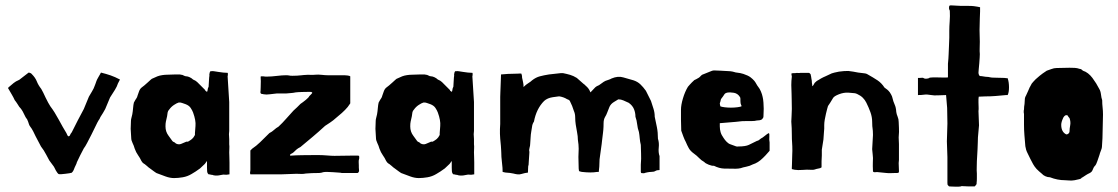

<svg xmlns="http://www.w3.org/2000/svg" viewBox="-20 -627 4174 717"><path d="M228 -130Q229 -128 231 -123.5Q233 -119 235 -118Q240 -118 241.5 -122.5Q243 -127 248 -133Q261 -159 270.5 -177.5Q280 -196 293 -220L312 -266Q316 -273 323.5 -285.5Q331 -298 333 -305Q335 -311 336.5 -314Q338 -317 340 -324Q340 -325 342.5 -330Q345 -335 348 -340Q351 -345 353.5 -349.5Q356 -354 357 -356Q377 -351 393 -345.5Q409 -340 428 -330Q423 -321 420.5 -315.5Q418 -310 416 -304Q410 -292 401.5 -279.5Q393 -267 391 -263L373 -220Q365 -205 355 -190Q354 -188 352.5 -184.5Q351 -181 349 -179Q344 -171 337 -156Q330 -141 321.5 -124.5Q313 -108 305.5 -93.5Q298 -79 293 -73Q285 -58 279.5 -47Q274 -36 267 -21Q266 -16 263.5 -11.5Q261 -7 259 -2Q257 3 255 8Q253 13 248 18Q246 19 239 20Q232 21 224 22Q216 23 209 23.5Q202 24 199 23Q197 22 194 18Q191 14 188.5 9.5Q186 5 184 0.5Q182 -4 181 -5L164 -28Q161 -33 152.5 -49.5Q144 -66 133 -80L113 -118Q110 -125 104 -136.5Q98 -148 93 -154Q89 -159 87.5 -165Q86 -171 81 -182Q76 -187 69 -202.5Q62 -218 52 -228Q50 -231 45 -239Q40 -247 35 -253Q30 -264 24 -274Q18 -284 10 -298Q11 -299 12 -301Q13 -302 18 -306Q24 -311 31 -317Q38 -323 52 -329L87 -356Q89 -356 91.5 -355Q94 -354 96 -353L99 -350Q112 -337 117.5 -323Q123 -309 134 -295Q137 -290 141.5 -281Q146 -272 150.5 -262Q155 -252 160 -243.5Q165 -235 168 -230Q184 -209 199.5 -180Q215 -151 228 -130Z M837 24 830 25Q825 26 823.5 25.5Q822 25 814 25Q813 25 808 26Q803 27 797 28Q791 29 784 28.5Q777 28 773 26Q768 26 766 25Q764 24 759 24Q754 20 753.5 12Q753 4 753 -1V-26L745 -15L727 2Q717 9 710.5 13.5Q704 18 695 23Q680 32 662.5 35Q645 38 630 38Q615 38 598.5 32Q582 26 569 21Q565 20 561.5 17.5Q558 15 555 13Q549 8 541.5 3Q534 -2 529 -7Q526 -9 523.5 -11.5Q521 -14 517 -16Q512 -19 508 -26Q503 -37 495.5 -47.5Q488 -58 483 -72Q480 -83 475 -93Q470 -103 470 -112Q470 -117 469 -129Q468 -141 468 -146Q468 -155 468.5 -160Q469 -165 469 -175Q469 -180 470.5 -185.5Q472 -191 474 -200Q476 -211 477 -223.5Q478 -236 480 -244Q487 -257 489.5 -260Q492 -263 494 -271Q496 -277 499.5 -286.5Q503 -296 510 -301Q513 -303 519 -308Q525 -313 531.5 -319Q538 -325 543 -329.5Q548 -334 550 -334L568 -342Q576 -345 586 -346.5Q596 -348 605 -348L636 -349Q641 -349 647.5 -349Q654 -349 656 -348Q661 -348 666 -345Q671 -342 676 -342Q681 -342 688.5 -338.5Q696 -335 701 -330Q711 -326 716.5 -320.5Q722 -315 727 -310Q732 -305 736.5 -300.5Q741 -296 746 -291Q746 -288 750 -286Q752 -285 753 -284Q755 -286 755.5 -292Q756 -298 759 -303Q760 -317 760.5 -328.5Q761 -340 762 -344Q761 -348 763 -355.5Q765 -363 770 -361Q772 -362 779 -361Q786 -360 795 -358.5Q804 -357 813.5 -356Q823 -355 830 -355Q831 -355 831 -350Q831 -345 830 -342L836 -246V-138Q836 -135 835.5 -132Q835 -129 835 -126Q836 -117 836 -107.5Q836 -98 836 -88Q837 -81 836.5 -73.5Q836 -66 836 -58Q836 -52 836.5 -41.5Q837 -31 837 -20Q837 -9 837 1.5Q837 12 837 19ZM708 -127V-130Q708 -136 710 -156.5Q712 -177 701 -207Q698 -215 692 -224Q686 -233 673 -238Q666 -240 660 -242.5Q654 -245 647 -244Q640 -242 629.5 -235Q619 -228 612 -218Q607 -213 606 -207Q605 -201 604 -193Q601 -180 599.5 -173Q598 -166 598 -155Q598 -135 609.5 -120Q621 -105 624 -100Q627 -97 629.5 -96.5Q632 -96 637 -91Q647 -86 656 -89.5Q665 -93 676 -98H682Q691 -103 697 -108Q703 -113 708 -123Z M1321 12Q1321 13 1319 16Q1317 19 1315 19Q1313 19 1304.5 19Q1296 19 1286 19Q1276 19 1267 19Q1258 19 1256 19Q1254 18 1244.5 17.5Q1235 17 1223.5 16Q1212 15 1201.5 15Q1191 15 1187 16Q1184 17 1180 18Q1176 19 1172 19Q1161 19 1145 19.5Q1129 20 1122 21Q1113 23 1104.5 22.5Q1096 22 1087 22L1031 24H915Q913 19 914 15.5Q915 12 915 6V-65L922 -72Q937 -82 951.5 -96Q966 -110 986 -130Q996 -135 1003.5 -142Q1011 -149 1020 -154Q1035 -168 1048.5 -183.5Q1062 -199 1076 -214Q1081 -218 1089 -226Q1097 -234 1102 -239Q1111 -245 1122 -254Q1133 -263 1135 -268Q1137 -270 1142 -275Q1147 -280 1146 -281Q1144 -283 1143 -283.5Q1142 -284 1137 -284Q1126 -284 1108.5 -283.5Q1091 -283 1084 -282Q1075 -280 1066.5 -279.5Q1058 -279 1049 -278H1014Q1001 -277 988 -275Q975 -273 964 -275Q962 -276 959 -276Q956 -276 954 -278Q952 -281 952.5 -283.5Q953 -286 953 -288Q953 -294 953.5 -301Q954 -308 954 -324Q954 -330 953.5 -335Q953 -340 954 -342Q959 -342 962.5 -342Q966 -342 971 -341H979Q993 -341 1013.5 -343.5Q1034 -346 1048 -346Q1056 -346 1060 -345Q1064 -344 1072 -344Q1083 -344 1089.5 -344.5Q1096 -345 1107 -346Q1109 -346 1111 -346.5Q1113 -347 1117 -347Q1129 -348 1139.5 -347.5Q1150 -347 1158 -348Q1168 -349 1181.5 -347.5Q1195 -346 1204 -346Q1235 -346 1259 -346Q1283 -346 1288 -342V-241Q1283 -233 1278.5 -227.5Q1274 -222 1268.5 -216.5Q1263 -211 1256.5 -205Q1250 -199 1240 -191Q1222 -175 1213 -169.5Q1204 -164 1194 -157Q1169 -134 1147.5 -116Q1126 -98 1102 -78Q1092 -73 1086.5 -68Q1081 -63 1076 -58Q1071 -54 1067 -52.5Q1063 -51 1063 -46H1070Q1081 -47 1108 -47.5Q1135 -48 1164 -48Q1184 -48 1201 -46.5Q1218 -45 1229 -45L1301 -46Q1307 -46 1312.5 -46Q1318 -46 1321 -45Q1321 -42 1321.5 -39Q1322 -36 1321 -34Q1319 -27 1319.5 -21.5Q1320 -16 1320 -9Q1320 -7 1320 -1.5Q1320 4 1321 12Z M1751 24 1744 25Q1739 26 1737.5 25.5Q1736 25 1728 25Q1727 25 1722 26Q1717 27 1711 28Q1705 29 1698 28.5Q1691 28 1687 26Q1682 26 1680 25Q1678 24 1673 24Q1668 20 1667.5 12Q1667 4 1667 -1V-26L1659 -15L1641 2Q1631 9 1624.5 13.5Q1618 18 1609 23Q1594 32 1576.5 35Q1559 38 1544 38Q1529 38 1512.5 32Q1496 26 1483 21Q1479 20 1475.5 17.5Q1472 15 1469 13Q1463 8 1455.5 3Q1448 -2 1443 -7Q1440 -9 1437.5 -11.5Q1435 -14 1431 -16Q1426 -19 1422 -26Q1417 -37 1409.5 -47.5Q1402 -58 1397 -72Q1394 -83 1389 -93Q1384 -103 1384 -112Q1384 -117 1383 -129Q1382 -141 1382 -146Q1382 -155 1382.5 -160Q1383 -165 1383 -175Q1383 -180 1384.5 -185.5Q1386 -191 1388 -200Q1390 -211 1391 -223.5Q1392 -236 1394 -244Q1401 -257 1403.5 -260Q1406 -263 1408 -271Q1410 -277 1413.5 -286.5Q1417 -296 1424 -301Q1427 -303 1433 -308Q1439 -313 1445.5 -319Q1452 -325 1457 -329.5Q1462 -334 1464 -334L1482 -342Q1490 -345 1500 -346.5Q1510 -348 1519 -348L1550 -349Q1555 -349 1561.5 -349Q1568 -349 1570 -348Q1575 -348 1580 -345Q1585 -342 1590 -342Q1595 -342 1602.5 -338.5Q1610 -335 1615 -330Q1625 -326 1630.5 -320.5Q1636 -315 1641 -310Q1646 -305 1650.5 -300.5Q1655 -296 1660 -291Q1660 -288 1664 -286Q1666 -285 1667 -284Q1669 -286 1669.5 -292Q1670 -298 1673 -303Q1674 -317 1674.5 -328.5Q1675 -340 1676 -344Q1675 -348 1677 -355.5Q1679 -363 1684 -361Q1686 -362 1693 -361Q1700 -360 1709 -358.5Q1718 -357 1727.5 -356Q1737 -355 1744 -355Q1745 -355 1745 -350Q1745 -345 1744 -342L1750 -246V-138Q1750 -135 1749.5 -132Q1749 -129 1749 -126Q1750 -117 1750 -107.5Q1750 -98 1750 -88Q1751 -81 1750.5 -73.5Q1750 -66 1750 -58Q1750 -52 1750.5 -41.5Q1751 -31 1751 -20Q1751 -9 1751 1.5Q1751 12 1751 19ZM1622 -127V-130Q1622 -136 1624 -156.5Q1626 -177 1615 -207Q1612 -215 1606 -224Q1600 -233 1587 -238Q1580 -240 1574 -242.5Q1568 -245 1561 -244Q1554 -242 1543.5 -235Q1533 -228 1526 -218Q1521 -213 1520 -207Q1519 -201 1518 -193Q1515 -180 1513.5 -173Q1512 -166 1512 -155Q1512 -135 1523.5 -120Q1535 -105 1538 -100Q1541 -97 1543.5 -96.5Q1546 -96 1551 -91Q1561 -86 1570 -89.5Q1579 -93 1590 -98H1596Q1605 -103 1611 -108Q1617 -113 1622 -123Z M2373 -12Q2375 -35 2374 -53.5Q2373 -72 2373 -86Q2370 -98 2369 -110.5Q2368 -123 2366 -134Q2361 -148 2359.5 -162.5Q2358 -177 2353 -191Q2353 -206 2347.5 -219.5Q2342 -233 2328 -243Q2317 -248 2308 -252Q2299 -256 2289 -256Q2284 -253 2272.5 -246Q2261 -239 2256 -228Q2251 -216 2247.5 -206.5Q2244 -197 2240 -191Q2234 -181 2234 -167Q2234 -153 2233 -142Q2233 -140 2232 -132.5Q2231 -125 2230 -116Q2229 -107 2228 -99.5Q2227 -92 2227 -90L2219 -32Q2219 -25 2218.5 -18.5Q2218 -12 2218 -5Q2218 0 2217 5Q2216 10 2216 15H2210Q2198 17 2184.5 17Q2171 17 2153 15Q2148 14 2144.5 13Q2141 12 2141 2Q2141 -10 2140.5 -20Q2140 -30 2140 -41Q2141 -56 2141 -71.5Q2141 -87 2138 -105Q2138 -118 2135 -133Q2132 -148 2130 -162Q2128 -175 2128 -188.5Q2128 -202 2123 -213Q2120 -223 2116.5 -231.5Q2113 -240 2108 -250Q2107 -252 2106 -252.5Q2105 -253 2104 -254L2097 -257Q2086 -264 2070 -267H2066L2044 -264Q2024 -261 2012 -250Q1983 -221 1974 -173Q1968 -164 1967 -154.5Q1966 -145 1964 -136Q1962 -125 1961.5 -113.5Q1961 -102 1960 -91Q1960 -83 1957.5 -75Q1955 -67 1957 -60Q1957 -58 1956.5 -51Q1956 -44 1955.5 -36Q1955 -28 1954.5 -21Q1954 -14 1954 -12Q1952 -8 1952 4Q1952 16 1951 18Q1946 18 1939.5 19.5Q1933 21 1926 23Q1920 25 1912 24Q1904 23 1897 21Q1882 18 1875 18Q1868 18 1857 15Q1857 9 1856.5 -0.5Q1856 -10 1854.5 -20.5Q1853 -31 1852.5 -41Q1852 -51 1852 -56Q1852 -59 1851.5 -66.5Q1851 -74 1850.5 -82.5Q1850 -91 1849 -98.5Q1848 -106 1848 -109Q1847 -119 1847 -127Q1847 -135 1847 -145Q1848 -155 1848 -164Q1848 -173 1848 -182V-265Q1848 -268 1848.5 -280.5Q1849 -293 1849.5 -307Q1850 -321 1850.5 -333.5Q1851 -346 1851 -349Q1856 -349 1864 -350Q1872 -351 1877 -351Q1887 -351 1895.5 -351.5Q1904 -352 1913 -352Q1923 -352 1923 -352.5Q1923 -353 1927 -352Q1930 -343 1929.5 -340.5Q1929 -338 1931 -331Q1932 -326 1933.5 -319Q1935 -312 1935 -307V-302Q1944 -311 1953 -316.5Q1962 -322 1967 -327Q1981 -338 1996 -342Q2011 -346 2030 -349L2075 -354H2082Q2097 -351 2109 -347.5Q2121 -344 2134 -336L2159 -314Q2165 -310 2167 -307Q2172 -303 2176.5 -297.5Q2181 -292 2185 -282Q2190 -287 2194 -291.5Q2198 -296 2203 -301Q2205 -303 2208.5 -305Q2212 -307 2217 -309Q2225 -314 2229 -317.5Q2233 -321 2241 -325Q2246 -327 2252.5 -329Q2259 -331 2264 -334Q2288 -344 2307.5 -338Q2327 -332 2346 -327Q2361 -322 2371.5 -312Q2382 -302 2392 -288L2411 -250Q2416 -235 2420.5 -220.5Q2425 -206 2425 -191Q2429 -172 2433 -152.5Q2437 -133 2437 -109Q2442 -94 2440 -76Q2438 -58 2443 -44V8Q2433 8 2427.5 11.5Q2422 15 2411 15Q2406 15 2398 16.5Q2390 18 2385 20Q2380 20 2376.5 19.5Q2373 19 2373 15Z M2831 -192Q2831 -187 2826 -182Q2823 -179 2817 -178Q2811 -177 2806 -177Q2799 -175 2789 -175Q2779 -175 2772 -175Q2758 -175 2751 -174.5Q2744 -174 2728 -172L2668 -167V-155Q2668 -144 2671 -133.5Q2674 -123 2682 -112Q2687 -104 2694 -97Q2701 -90 2708 -88Q2714 -86 2719 -84Q2724 -82 2728.5 -80.5Q2733 -79 2737 -80Q2764 -80 2776.5 -86Q2789 -92 2807 -101Q2811 -101 2815.5 -105Q2820 -109 2822 -110Q2827 -112 2836.5 -120Q2846 -128 2851 -130Q2854 -128 2853 -116.5Q2852 -105 2854 -95V-84V-64Q2849 -58 2846.5 -55.5Q2844 -53 2842.5 -51Q2841 -49 2838 -46Q2835 -43 2829 -37Q2811 -19 2791 -13Q2780 -7 2767 -4.5Q2754 -2 2746 1Q2741 2 2737 2.5Q2733 3 2729 3H2721Q2702 3 2684 2.5Q2666 2 2646 -8Q2639 -7 2626.5 -12Q2614 -17 2610 -22Q2599 -28 2590.5 -37Q2582 -46 2572 -53Q2558 -63 2552 -74Q2546 -85 2541 -97Q2536 -106 2532 -117Q2528 -128 2524 -139Q2524 -150 2523.5 -160Q2523 -170 2523 -180V-217Q2523 -235 2530.5 -260Q2538 -285 2549 -303Q2552 -307 2556 -311Q2559 -315 2563.5 -319Q2568 -323 2573 -328Q2576 -329 2579.5 -331Q2583 -333 2590 -337Q2593 -339 2597.5 -344Q2602 -349 2610 -351Q2621 -355 2631 -359.5Q2641 -364 2646 -364Q2653 -364 2671.5 -363Q2690 -362 2707 -361Q2716 -360 2722 -358Q2728 -356 2731 -356Q2739 -355 2744.5 -354Q2750 -353 2756 -351Q2774 -345 2782.5 -338.5Q2791 -332 2797 -325Q2801 -320 2804.5 -313.5Q2808 -307 2812 -302Q2817 -296 2821.5 -285.5Q2826 -275 2828 -265Q2830 -257 2831 -244Q2832 -231 2832 -221Q2832 -211 2831.5 -206Q2831 -201 2831 -192ZM2745 -250Q2745 -252 2745 -257.5Q2745 -263 2743 -265Q2735 -278 2720.5 -280.5Q2706 -283 2695 -281Q2688 -279 2686 -276Q2684 -273 2680 -267Q2678 -265 2677 -263Q2676 -261 2674 -259Q2672 -257 2671.5 -253.5Q2671 -250 2670 -247Q2668 -242 2668 -240Q2668 -238 2670 -230Q2674 -228 2685.5 -226.5Q2697 -225 2709.5 -225Q2722 -225 2733.5 -226.5Q2745 -228 2749 -230Q2750 -231 2747.5 -235.5Q2745 -240 2745 -250Z M2937 -341Q2937 -344 2936 -347Q2935 -350 2936 -353Q2937 -353 2939.5 -353.5Q2942 -354 2944 -354H2950Q2955 -355 2960 -354.5Q2965 -354 2970 -355H3000Q3002 -355 3004 -353Q3006 -351 3007 -350L3009 -341Q3009 -338 3010 -334Q3012 -326 3012 -317Q3013 -314 3013 -311Q3013 -305 3014 -305Q3018 -309 3020 -313.5Q3022 -318 3025 -320Q3028 -323 3029.5 -324Q3031 -325 3032.5 -326Q3034 -327 3037 -328.5Q3040 -330 3046 -334Q3055 -339 3062.5 -342Q3070 -345 3086 -353Q3089 -354 3096.5 -356Q3104 -358 3113 -359.5Q3122 -361 3131.5 -361.5Q3141 -362 3148 -362Q3159 -361 3166 -359.5Q3173 -358 3185 -356Q3190 -355 3201.5 -354Q3213 -353 3217 -351Q3242 -337 3257 -327Q3272 -317 3283 -300Q3285 -298 3289 -295.5Q3293 -293 3298 -288Q3303 -283 3307.5 -274.5Q3312 -266 3312 -264Q3316 -247 3321 -236.5Q3326 -226 3327 -209Q3328 -201 3332 -191.5Q3336 -182 3336 -172Q3336 -162 3337 -149.5Q3338 -137 3336 -114Q3336 -107 3336.5 -101Q3337 -95 3337 -89V-43Q3337 -36 3337 -30Q3337 -24 3336 -18Q3336 -10 3336.5 -4Q3337 2 3337 10Q3337 12 3337 14.5Q3337 17 3335 18Q3333 19 3329.5 19Q3326 19 3324 19Q3315 19 3307 19.5Q3299 20 3290 19L3260 16Q3256 15 3249 16Q3242 17 3240 13Q3239 -10 3239.5 -19.5Q3240 -29 3240 -37Q3240 -42 3239 -49.5Q3238 -57 3237 -70L3240 -123Q3240 -133 3239.5 -138.5Q3239 -144 3238.5 -147.5Q3238 -151 3237.5 -156Q3237 -161 3237 -172Q3237 -190 3230.5 -208Q3224 -226 3215 -244Q3210 -254 3202 -262Q3194 -270 3181 -276Q3179 -277 3176 -278Q3173 -279 3171 -279L3148 -281Q3131 -282 3113 -275Q3095 -268 3091 -261Q3084 -249 3080 -243Q3076 -237 3072 -231Q3071 -228 3069 -220.5Q3067 -213 3064.5 -202.5Q3062 -192 3060 -180.5Q3058 -169 3058 -160Q3058 -153 3058 -146.5Q3058 -140 3057 -134L3055 -106L3049 -68Q3049 -58 3049 -46.5Q3049 -35 3048 -25V-2Q3042 2 3038 2Q3027 4 3022.5 6Q3018 8 3006 7Q2995 6 2977 7.5Q2959 9 2948 7Q2937 5 2937 4.5Q2937 4 2937 -1Q2937 -5 2937.5 -13.5Q2938 -22 2938 -31.5Q2938 -41 2938.5 -50Q2939 -59 2939 -64Q2939 -82 2938 -94Q2937 -106 2937 -124Q2937 -139 2936.5 -148.5Q2936 -158 2935 -173Q2935 -181 2936 -193.5Q2937 -206 2937 -220Q2937 -237 2936.5 -253Q2936 -269 2936 -277Q2935 -294 2935 -309.5Q2935 -325 2937 -341Z M3628 -25Q3628 -14 3627.5 -2Q3627 10 3628 21Q3628 27 3628 38.5Q3628 50 3627 56Q3628 60 3625 63.5Q3622 67 3620 69H3594Q3589 69 3582.5 68.5Q3576 68 3571 68Q3567 70 3560 70Q3553 70 3545.5 70Q3538 70 3531.5 69.5Q3525 69 3524 69Q3519 64 3518.5 62.5Q3518 61 3518 56V-40L3516 -99L3518 -166L3517 -224L3513 -272Q3501 -272 3484 -271Q3467 -270 3458 -272Q3441 -275 3431.5 -273.5Q3422 -272 3408 -272V-336H3414Q3419 -336 3422.5 -336.5Q3426 -337 3428 -336Q3433 -332 3442.5 -333.5Q3452 -335 3451 -337Q3462 -338 3464.5 -338Q3467 -338 3476 -338Q3484 -338 3499.5 -337.5Q3515 -337 3520 -338Q3520 -338 3520 -344Q3520 -350 3520 -358Q3520 -366 3520 -375Q3520 -384 3520 -389Q3522 -408 3522.5 -423.5Q3523 -439 3524 -459Q3525 -473 3525 -486Q3525 -499 3525 -513Q3525 -527 3526.5 -547.5Q3528 -568 3527 -584Q3527 -589 3525.5 -590.5Q3524 -592 3524 -597Q3524 -602 3525 -604.5Q3526 -607 3531 -607Q3540 -607 3550 -606Q3560 -605 3569 -605Q3584 -605 3596.5 -605Q3609 -605 3617 -604Q3632 -602 3640 -600Q3640 -600 3640 -595.5Q3640 -591 3640 -584.5Q3640 -578 3639.5 -571Q3639 -564 3639 -558Q3638 -533 3638 -514.5Q3638 -496 3639 -471Q3639 -460 3638.5 -448Q3638 -436 3639 -425Q3639 -422 3638.5 -412Q3638 -402 3637 -390.5Q3636 -379 3635 -369Q3634 -359 3634 -356Q3634 -351 3636 -347Q3638 -343 3640 -343Q3645 -343 3653 -341.5Q3661 -340 3666 -340Q3671 -340 3676.5 -338.5Q3682 -337 3692 -337Q3701 -337 3710.5 -336.5Q3720 -336 3731 -336Q3733 -336 3735 -335.5Q3737 -335 3739 -335H3743Q3748 -320 3748 -301Q3748 -282 3743 -272H3737Q3717 -270 3698 -268.5Q3679 -267 3659 -267Q3654 -267 3647 -266.5Q3640 -266 3635 -266Q3635 -264 3634.5 -261.5Q3634 -259 3634 -257V-253V-244Q3634 -235 3634.5 -227.5Q3635 -220 3634 -212L3636 -159L3632 -114Q3632 -109 3631.5 -96.5Q3631 -84 3630.5 -69.5Q3630 -55 3629 -42.5Q3628 -30 3628 -25Z M3889 -363Q3896 -365 3906 -369Q3916 -373 3926 -373Q3939 -373 3950 -373.5Q3961 -374 3974 -374Q3984 -374 3993.5 -373.5Q4003 -373 4011 -370Q4013 -370 4016 -369Q4019 -368 4024 -363Q4034 -360 4043 -353Q4052 -346 4059.5 -336Q4067 -326 4073.5 -315.5Q4080 -305 4085 -295Q4090 -287 4091.5 -274Q4093 -261 4096 -253Q4096 -239 4097.5 -226Q4099 -213 4099 -199Q4099 -176 4098 -155Q4097 -134 4097 -111L4095 -78Q4095 -74 4091 -64Q4087 -54 4086 -49Q4083 -39 4078 -25.5Q4073 -12 4071 -10Q4066 -5 4064 -1Q4062 3 4060.5 7Q4059 11 4056.5 14Q4054 17 4048 20Q4043 22 4036 26.5Q4029 31 4023 35Q4018 37 4018 38.5Q4018 40 4011 42L3993 46Q3981 48 3973.5 47Q3966 46 3957 46Q3929 46 3901 35Q3892 35 3883.5 31Q3875 27 3871 22Q3866 18 3861 13.5Q3856 9 3851 4Q3843 -5 3838 -14Q3833 -23 3828 -33Q3823 -44 3817 -55.5Q3811 -67 3809 -81Q3807 -104 3805.5 -123Q3804 -142 3804 -161V-202Q3803 -204 3803 -210Q3803 -216 3804 -218Q3804 -223 3804.5 -228.5Q3805 -234 3806 -239Q3807 -247 3807 -255Q3807 -263 3812 -271Q3811 -269 3813.5 -274.5Q3816 -280 3819 -286.5Q3822 -293 3824 -298Q3826 -303 3826 -302L3833 -315Q3836 -318 3839 -322Q3842 -326 3847.5 -331Q3853 -336 3862.5 -344Q3872 -352 3889 -363ZM3962 -197Q3958 -197 3954.5 -193Q3951 -189 3950 -186Q3943 -171 3943 -161Q3943 -134 3962 -125Q3967 -125 3970.5 -128.5Q3974 -132 3974 -136Q3974 -146 3976.5 -159Q3979 -172 3974 -186Q3969 -191 3968 -194Q3967 -197 3962 -197Z"/></svg>

Font: Kirang Haerang
Style: Regular
Weight: 400
Version: Version 1.00